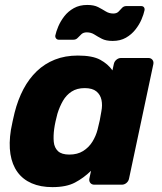

<svg xmlns="http://www.w3.org/2000/svg" viewBox="-20 -758 666 788"><path d="M195.1 10Q146.5 10 110.2 -5.7Q73.9 -21.4 51.8 -51.7Q29.8 -82 22.8 -125.6Q15.9 -169.3 24.8 -225.1Q28.6 -245.1 31.9 -260.6Q35.3 -276.1 39.9 -295.5Q53.4 -348.9 76.1 -392Q98.9 -435.1 131.1 -465.9Q163.2 -496.7 205.4 -513.4Q247.5 -530 299.4 -530Q359.8 -530 391.5 -512.6Q423.3 -495.2 441.5 -469.1L447.1 -494.9Q449.1 -505.5 457.7 -512.8Q466.3 -520 476.9 -520H588.9Q599.5 -520 605.4 -512.8Q611.4 -505.5 609.4 -494.9L509.6 -25.1Q507.6 -14.5 499.1 -7.2Q490.5 0 479.9 0H367.3Q356.6 0 350.7 -7.2Q344.8 -14.5 346.8 -25.1L353.6 -57.1Q323.3 -27.5 287.8 -8.8Q252.4 10 195.1 10ZM264.5 -123.6Q297.7 -123.6 321 -138.1Q344.3 -152.6 358.9 -175.9Q373.5 -199.2 380.4 -225.9Q385.6 -245.9 389.4 -263.9Q393.1 -282 396.1 -301.4Q401 -326.4 396.5 -347.9Q392 -369.4 375.6 -382.9Q359.1 -396.4 327.5 -396.4Q296 -396.4 274.1 -382.3Q252.1 -368.1 238.4 -344.3Q224.6 -320.4 215.6 -291.1Q211.6 -276.1 208 -260Q204.4 -243.9 202.4 -228.9Q198.5 -199.6 200.7 -175.7Q203 -151.9 218 -137.7Q233 -123.6 264.5 -123.6ZM442.5 -590Q415.1 -590 398.1 -598.8Q381 -607.6 367.4 -616.4Q353.7 -625.2 336 -625.2Q322.5 -625.2 314.4 -617.9Q306.2 -610.6 299.2 -602.8Q292.2 -595 281.2 -595H221.3Q214.3 -595 210.1 -600.3Q206 -605.6 207 -612.2Q210.3 -628.1 219.3 -649.6Q228.4 -671 243.9 -691.2Q259.5 -711.4 283.1 -724.6Q306.6 -737.7 337.9 -737.7Q365.6 -737.7 382.7 -728.9Q399.7 -720.1 413.8 -711.3Q427.9 -702.5 445 -702.5Q458.9 -702.5 466.5 -710.3Q474.1 -718.1 480.9 -725.6Q487.7 -733.1 498.7 -733.1H558.7Q567.4 -733.1 571 -727.8Q574.6 -722.5 573 -715.2Q569.7 -699.4 560.7 -678.1Q551.6 -656.7 535.7 -636.6Q519.9 -616.4 496.8 -603.2Q473.7 -590 442.5 -590Z"/></svg>

Font: Rubik Light
Style: Italic
Weight: 300
Italic angle: -12°
Designer: Hubert and Fischer
Foundry: Hubert and Fischer
Version: Version 2.300;gftools[0.9.30]